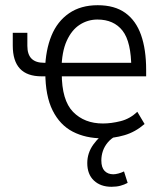

<svg xmlns="http://www.w3.org/2000/svg" viewBox="-20 -523 624 737"><path d="M374 8Q309 8 259.5 -17.5Q210 -43 182 -99Q154 -155 154 -245L168 -230H140Q84 -230 56.5 -259.5Q29 -289 29 -348V-397H85V-347Q85 -314 101 -298Q117 -282 149 -282H170L153 -257Q155 -331 177.5 -386Q200 -441 245 -472Q290 -503 355 -503Q420 -503 461 -473.5Q502 -444 521.5 -388.5Q541 -333 541 -255V-230H203L217 -242Q217 -138 260.5 -93.5Q304 -49 375 -49Q407 -49 443 -58Q479 -67 507 -94L535 -47Q499 -16 457.5 -4Q416 8 374 8ZM354 -448Q317 -448 286 -428Q255 -408 236 -366Q217 -324 216 -257L202 -282H502L484 -260Q484 -362 450.5 -405Q417 -448 354 -448ZM408 194Q366 194 340.5 170Q315 146 315 103Q315 64 338.5 31.5Q362 -1 400 -26L423 0Q406 9 393.5 24Q381 39 375 56.5Q369 74 369 93Q369 120 381.5 133Q394 146 415 146Q423 146 434.5 143Q446 140 456 135L470 179Q457 186 442 190Q427 194 408 194Z"/></svg>

Font: Nunito Sans 7pt Condensed Light
Style: Regular
Weight: 300
Width: 3
Designer: Vernon Adams
Foundry: Vernon Adams
Version: Version 3.101;gftools[0.9.27]